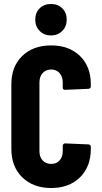

<svg xmlns="http://www.w3.org/2000/svg" viewBox="-20 -936 510 964"><path d="M37 -189V-513Q37 -602 91.5 -655Q146 -708 237 -708Q327 -708 381.5 -655Q436 -602 436 -513V-502Q436 -497 432.5 -493.5Q429 -490 424 -490L307 -485Q295 -485 295 -496V-522Q295 -551 279 -569Q263 -587 237 -587Q210 -587 194 -569Q178 -551 178 -522V-177Q178 -148 194 -130.5Q210 -113 237 -113Q263 -113 279 -130.5Q295 -148 295 -177V-204Q295 -209 298.5 -212.5Q302 -216 307 -216L424 -211Q429 -211 432.5 -207.5Q436 -204 436 -199V-189Q436 -99 381.5 -45.5Q327 8 237 8Q147 8 92 -45.5Q37 -99 37 -189ZM157 -837Q157 -872 179 -894Q201 -916 236 -916Q271 -916 293 -894Q315 -872 315 -837Q315 -803 292.5 -780.5Q270 -758 236 -758Q202 -758 179.5 -780.5Q157 -803 157 -837Z"/></svg>

Font: Barlow Condensed
Style: Bold
Weight: 700
Width: 3
Designer: Jeremy Tribby
Foundry: Tribby Type
Version: Version 1.500